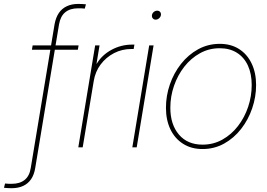

<svg xmlns="http://www.w3.org/2000/svg" viewBox="-123 -755 1366 984"><path d="M279.8 -522.5 275.9 -500H40.5L44.4 -522.5ZM-63.5 209.5Q-70.3 209.5 -76.9 209.2Q-83.5 209 -89.8 208.5Q-96.2 208 -102.5 207.5L-97.2 185.5Q-87.9 186.5 -80.1 186.8Q-72.3 187 -62.5 187Q-21.5 187 3.4 167Q28.3 147 34.7 105.5L156.7 -630.9Q163.1 -665.5 178.7 -688.5Q194.3 -711.4 219.5 -723.1Q244.6 -734.9 277.8 -734.9Q288.6 -734.9 298.1 -734.4Q307.6 -733.9 317.4 -732.9L311.5 -710.9Q302.7 -711.9 295.2 -712.2Q287.6 -712.4 277.3 -712.4Q236.3 -712.4 211.7 -692.4Q187 -672.4 179.7 -630.9L57.6 105.5Q52.2 140.1 36.4 163.3Q20.5 186.5 -4.6 198Q-29.8 209.5 -63.5 209.5Z M278.3 0 364.7 -522.5H387.2L371.6 -428.2H372.6Q399.4 -473.1 448.7 -499.8Q498 -526.4 554.2 -526.4Q558.6 -526.4 560.1 -526.4Q561.5 -526.4 565.9 -526.4L562 -503.9Q559.1 -503.9 556.9 -503.9Q554.7 -503.9 550.3 -503.9Q502.4 -503.9 461.4 -482.7Q420.4 -461.4 392.8 -424.6Q365.2 -387.7 357.4 -339.8L300.8 0Z M555.2 0 641.6 -522.5H664.1L577.6 0ZM674.8 -654.3Q665.5 -654.3 659.9 -661.1Q654.3 -668 655.8 -677.7Q657.2 -687 665 -693.6Q672.9 -700.2 682.6 -700.2Q692.4 -700.2 697.8 -693.6Q703.1 -687 701.7 -677.7Q700.2 -668 692.1 -661.1Q684.1 -654.3 674.8 -654.3Z M915 8.8Q857.4 8.8 815.2 -18.1Q772.9 -44.9 750.2 -92.5Q727.5 -140.1 727.5 -202.6Q727.5 -264.2 747.6 -322.3Q767.6 -380.4 804.7 -427.5Q841.8 -474.6 892.3 -502.4Q942.9 -530.3 1003.4 -530.3Q1060.5 -530.3 1102.3 -503.7Q1144 -477.1 1166.7 -429.4Q1189.5 -381.8 1189.5 -319.3Q1189.5 -258.3 1169.4 -199.7Q1149.4 -141.1 1112.5 -94Q1075.7 -46.9 1025.4 -19Q975.1 8.8 915 8.8ZM915 -13.7Q970.7 -13.7 1016.8 -39.6Q1063 -65.4 1096.7 -109.1Q1130.4 -152.8 1148.7 -207.3Q1167 -261.7 1167 -319.3Q1167 -376.5 1147.7 -418.7Q1128.4 -460.9 1091.6 -484.4Q1054.7 -507.8 1002.9 -507.8Q948.2 -507.8 901.9 -482.2Q855.5 -456.5 821.5 -413.1Q787.6 -369.6 768.8 -315.2Q750 -260.7 750 -202.6Q750 -117.2 793.9 -65.4Q837.9 -13.7 915 -13.7Z"/></svg>

Font: Inter 28pt Thin
Style: Italic
Weight: 250
Italic angle: -9.3988°
Designer: Rasmus Andersson
Foundry: rsms
Version: Version 4.001;git-66647c0bb